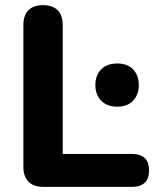

<svg xmlns="http://www.w3.org/2000/svg" viewBox="-20 -727 612 747"><path d="M148 0Q111 0 91 -20Q71 -40 71 -77V-630Q71 -668 91 -687.5Q111 -707 147 -707Q184 -707 204 -687.5Q224 -668 224 -630V-128H493Q560 -128 560 -64Q560 0 493 0ZM436 -312Q396 -312 373.5 -335.5Q351 -359 351 -396Q351 -434 373.5 -457Q396 -480 436 -480Q476 -480 498 -457Q520 -434 520 -396Q520 -359 498 -335.5Q476 -312 436 -312Z"/></svg>

Font: Chiron GoRound TC
Style: Bold
Weight: 700
Designer: Ryoko NISHIZUKA 西塚涼子 (kana, bopomofo & ideographs); Paul D. Hunt (Latin, Greek & Cyrillic); Sandoll Communications 산돌커뮤니
Foundry: Adobe
Version: Version 1.000;hotconv 1.1.1;makeotfexe 2.6.0